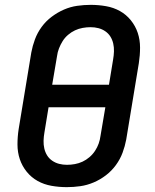

<svg xmlns="http://www.w3.org/2000/svg" viewBox="-20 -763 640 791"><path d="M255 8Q223 8 192 2.5Q161 -3 135 -17.5Q109 -32 90 -55.5Q71 -79 61.5 -107.5Q52 -136 52 -168Q52 -200 57 -232L109 -547Q114 -574 124 -601Q134 -628 151.5 -652Q169 -676 193 -694Q217 -712 243.5 -723.5Q270 -735 298 -739Q326 -743 354 -743Q386 -743 417 -737.5Q448 -732 474 -717.5Q500 -703 519 -679.5Q538 -656 547.5 -627.5Q557 -599 557 -567Q557 -535 552 -503L500 -188Q495 -161 485 -134Q475 -107 457.5 -83Q440 -59 416.5 -41Q393 -23 366 -11.5Q339 0 311 4Q283 8 255 8ZM429 -414 446 -518Q449 -535 449.5 -551.5Q450 -568 446.5 -583.5Q443 -599 435 -612Q427 -625 414 -634Q401 -643 385.5 -647Q370 -651 353 -651Q337 -651 320.5 -648Q304 -645 289 -638Q274 -631 260.5 -619.5Q247 -608 238 -593.5Q229 -579 223 -563.5Q217 -548 215 -532L195 -414ZM256 -84Q272 -84 288.5 -87Q305 -90 320 -97Q335 -104 348.5 -115.5Q362 -127 371.5 -141.5Q381 -156 386.5 -171.5Q392 -187 394 -203L414 -321H180L163 -217Q160 -200 159.5 -183.5Q159 -167 162.5 -151.5Q166 -136 174 -123Q182 -110 195 -101Q208 -92 223.5 -88Q239 -84 256 -84Z"/></svg>

Font: Iosevka Semibold Extended
Style: Italic
Weight: 600
Width: 7
Italic angle: -9°
Monospace: yes
Designer: Belleve Invis
Foundry: Belleve Invis
Version: Version 32.5.0; ttfautohint (v1.8.4)